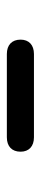

<svg xmlns="http://www.w3.org/2000/svg" viewBox="206 -940 121 574"><g transform="rotate(-90 267.0 -653.5)"><path d="M143 -613H392C419 -613 435 -628 435 -653C435 -679 419 -694 392 -694H143C116 -694 100 -679 100 -653C100 -628 116 -613 143 -613Z"/></g></svg>

Font: SN Pro
Style: Bold
Weight: 700
Designer: Tobias Whetton
Foundry: Supernotes
Version: Version 1.003;Glyphs 3.3 (3324)